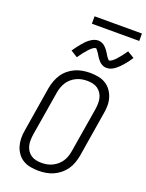

<svg xmlns="http://www.w3.org/2000/svg" viewBox="-200 -1211 1000 1314"><g transform="rotate(20 300.0 -554.5)"><path d="M252 8Q221 8 192 2.5Q163 -3 139 -17.5Q115 -32 98.5 -55Q82 -78 74 -105Q66 -132 65.5 -162Q65 -192 71 -223L124 -548Q129 -575 138.5 -601Q148 -627 163.5 -650.5Q179 -674 201.5 -692.5Q224 -711 250 -722.5Q276 -734 303.5 -738.5Q331 -743 357 -743Q388 -743 417 -737.5Q446 -732 470 -717.5Q494 -703 510.5 -680Q527 -657 535.5 -630Q544 -603 544 -573Q544 -543 538 -512L485 -187Q480 -160 471 -134Q462 -108 446 -84.5Q430 -61 407.5 -42.5Q385 -24 359 -12.5Q333 -1 305.5 3.5Q278 8 252 8ZM252 -50Q272 -50 291.5 -53.5Q311 -57 330 -66Q349 -75 365.5 -89Q382 -103 393.5 -120.5Q405 -138 411.5 -157.5Q418 -177 421 -196L475 -522Q478 -542 478.5 -563Q479 -584 474.5 -603Q470 -622 459.5 -638Q449 -654 433.5 -665Q418 -676 398 -680.5Q378 -685 357 -685Q337 -685 317.5 -681.5Q298 -678 279 -669Q260 -660 243.5 -646Q227 -632 216 -614.5Q205 -597 198 -577.5Q191 -558 188 -539L134 -213Q131 -193 130.5 -172Q130 -151 134.5 -132Q139 -113 149.5 -97Q160 -81 175.5 -70Q191 -59 211 -54.5Q231 -50 252 -50ZM234 -812 184 -843Q196 -861 207.5 -876Q219 -891 229.5 -903.5Q240 -916 249.5 -926Q259 -936 273 -946.5Q287 -957 302 -963.5Q317 -970 333 -970Q339 -970 344 -969Q349 -968 354 -966.5Q359 -965 363.5 -963Q368 -961 372.5 -958Q377 -955 380.5 -952Q384 -949 388 -945Q392 -941 395.5 -937Q399 -933 402 -929Q405 -925 407.5 -921Q410 -917 413 -913Q416 -909 418.5 -904.5Q421 -900 424 -895Q427 -890 430 -886Q433 -882 436 -878.5Q439 -875 442 -871Q445 -867 450 -867Q454 -867 457.5 -869Q461 -871 464.5 -873Q468 -875 472 -878Q476 -881 480 -885Q484 -889 486 -890.5Q488 -892 490.5 -894.5Q493 -897 495.5 -900Q498 -903 500.5 -906Q503 -909 505.5 -912Q508 -915 511 -918.5Q514 -922 517 -925.5Q520 -929 523 -933.5Q526 -938 529.5 -942Q533 -946 536 -950.5Q539 -955 542.5 -960Q546 -965 550 -970L600 -940Q588 -921 576.5 -906Q565 -891 554 -878.5Q543 -866 533.5 -856.5Q524 -847 510.5 -836.5Q497 -826 482 -819.5Q467 -813 451 -813Q445 -813 439.5 -813.5Q434 -814 429 -815.5Q424 -817 419.5 -819.5Q415 -822 410.5 -824.5Q406 -827 402.5 -830Q399 -833 395 -837Q391 -841 388 -845Q385 -849 381.5 -853Q378 -857 375.5 -861Q373 -865 370.5 -869Q368 -873 365 -878Q362 -883 359 -887.5Q356 -892 353 -896Q350 -900 347 -903.5Q344 -907 341.5 -911Q339 -915 334 -915Q330 -915 326 -913Q322 -911 318.5 -909Q315 -907 311 -904Q307 -901 303 -897Q299 -893 297 -891.5Q295 -890 293 -887.5Q291 -885 288.5 -882.5Q286 -880 283.5 -877Q281 -874 278.5 -870.5Q276 -867 272.5 -863.5Q269 -860 266 -856.5Q263 -853 260 -849Q257 -845 254 -840.5Q251 -836 247.5 -831.5Q244 -827 240.5 -822Q237 -817 234 -812ZM597 -1063H252V-1117H597Z"/></g></svg>

Font: Iosevka HT Light Extended
Style: Italic
Weight: 300
Width: 7
Italic angle: -9°
Monospace: yes
Designer: Belleve Invis
Foundry: Belleve Invis
Version: Version 32.3.0; ttfautohint (v1.8.4)